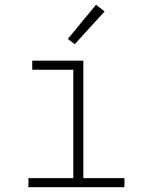

<svg xmlns="http://www.w3.org/2000/svg" viewBox="-20 -784 640 804"><path d="M99 0V-38H287V-492H115V-530H329V-38H501V0ZM293 -599 264 -621 382 -764 418 -736Z"/></svg>

Font: Iosevka Slab XLtEx
Style: Regular
Weight: 200
Width: 7
Monospace: yes
Designer: Belleve Invis
Foundry: Belleve Invis
Version: Version 11.1.0; ttfautohint (v1.8.3)